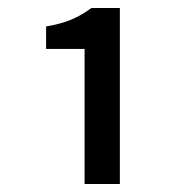

<svg xmlns="http://www.w3.org/2000/svg" viewBox="-20 -896 456 479"><path d="M191 -437H279V-876H208C175 -852 147 -839 95 -830V-774H191Z"/></svg>

Font: Noto Sans JP Medium
Style: Regular
Weight: 500
Designer: Ryoko NISHIZUKA  (kana, bopomofo & ideographs); Paul D. Hunt (Latin, Greek & Cyrillic); Sandoll Communications , Soo-you
Foundry: Adobe
Version: Version 2.002;hotconv 1.0.116;makeotfexe 2.5.65601